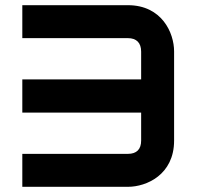

<svg xmlns="http://www.w3.org/2000/svg" viewBox="-20 -720 760 740"><path d="M651 -522C651 -593 604 -700 473 -700H66V-573H473C506 -573 524 -555 524 -521V-414H66V-286H524V-178C524 -145 507 -127 473 -127H66V0H473C545 0 651 -47 651 -178Z"/></svg>

Font: Audiowide
Style: Regular
Weight: 400
Designer: Astigmatic (AOETI)
Foundry: Astigmatic (AOETI)
Version: Version 1.002